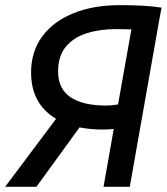

<svg xmlns="http://www.w3.org/2000/svg" viewBox="-30 -723 645 743"><path d="M368.7 -221.7Q319.8 -221.7 277.8 -230L110.8 0H-10.3L187 -263.2Q90.3 -320.8 90.3 -442.4Q90.3 -523.4 133.3 -581.8Q176.3 -640.1 253.7 -671.6Q331.1 -703.1 433.6 -703.1Q536.6 -703.1 595.2 -693.4L588.4 -657.7L472.2 0H370.6L410.2 -224.1Q388.2 -221.7 368.7 -221.7ZM426.8 -318.8 478.5 -609.4Q449.7 -610.4 419.4 -610.4Q355.5 -610.4 304.7 -594Q253.9 -577.6 224.4 -541.7Q194.8 -505.9 194.8 -446.3Q194.8 -379.9 242.4 -347.2Q290 -314.5 381.3 -314.5Q401.4 -314.5 426.8 -318.8Z"/></svg>

Font: Cascadia Mono
Style: Italic
Weight: 400
Italic angle: -10°
Monospace: yes
Designer: Aaron Bell
Foundry: Saja Typeworks
Version: Version 2404.023; ttfautohint (v1.8.4)